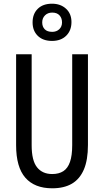

<svg xmlns="http://www.w3.org/2000/svg" viewBox="-20 -1007 562 1037"><path d="M455 -224Q455 -143 433 -91.5Q411 -40 368.5 -15Q326 10 262 10Q167 10 117 -47Q67 -104 67 -223V-714H151V-222Q151 -140 180 -103.5Q209 -67 262 -67Q298 -67 322 -82.5Q346 -98 358 -132.5Q370 -167 370 -223V-714H455ZM261 -786Q212 -786 184 -813.5Q156 -841 156 -886Q156 -932 184 -959.5Q212 -987 261 -987Q307 -987 336.5 -960Q366 -933 366 -888Q366 -842 337.5 -814Q309 -786 261 -786ZM262 -835Q285 -835 300 -849Q315 -863 315 -886Q315 -909 301.5 -924Q288 -939 262 -939Q238 -939 223 -924Q208 -909 208 -886Q208 -863 221.5 -849Q235 -835 262 -835Z"/></svg>

Font: Noto Sans Khmer ExtraCondensed
Style: Regular
Weight: 400
Width: 2
Designer: Danh Hong and the Monotype Design Team
Foundry: Monotype Imaging Inc.
Version: Version 2.004